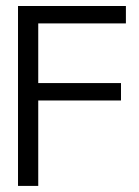

<svg xmlns="http://www.w3.org/2000/svg" viewBox="-20 -610 457 630"><path d="M393.1 -533.2H105.5V-337.4H377V-280.3H105.5V0H39.1V-590.3H393.1Z"/></svg>

Font: Meera
Style: Regular
Weight: 400
Designer: Hussain KH and Suresh P for Swathanthra Malayalam Computing (SMC)
Version: Version 7.0.0+20221109